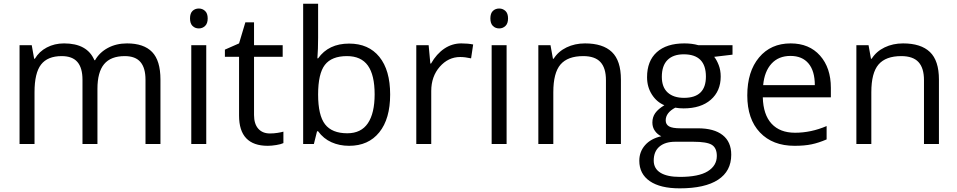

<svg xmlns="http://www.w3.org/2000/svg" viewBox="-20 -780 5186 1040"><path d="M768.1 0V-348.1Q768.1 -412.1 740.7 -444.1Q713.4 -476.1 655.8 -476.1Q580.1 -476.1 543.9 -432.6Q507.8 -389.2 507.8 -298.8V0H426.8V-348.1Q426.8 -412.1 399.4 -444.1Q372.1 -476.1 314 -476.1Q237.8 -476.1 202.4 -430.4Q167 -384.8 167 -280.8V0H85.9V-535.2H151.9L165 -461.9H168.9Q191.9 -501 233.6 -522.9Q275.4 -544.9 327.1 -544.9Q452.6 -544.9 491.2 -454.1H495.1Q519 -496.1 564.5 -520.5Q609.9 -544.9 668 -544.9Q758.8 -544.9 804 -498.3Q849.1 -451.7 849.1 -349.1V0Z M1097.2 0H1016.1V-535.2H1097.2ZM1009.3 -680.2Q1009.3 -708 1022.9 -720.9Q1036.6 -733.9 1057.1 -733.9Q1076.7 -733.9 1090.8 -720.7Q1105 -707.5 1105 -680.2Q1105 -652.8 1090.8 -639.4Q1076.7 -626 1057.1 -626Q1036.6 -626 1022.9 -639.4Q1009.3 -652.8 1009.3 -680.2Z M1441.9 -57.1Q1463.4 -57.1 1483.4 -60.3Q1503.4 -63.5 1515.1 -66.9V-4.9Q1502 1.5 1476.3 5.6Q1450.7 9.8 1430.2 9.8Q1274.9 9.8 1274.9 -153.8V-472.2H1198.2V-511.2L1274.9 -544.9L1309.1 -659.2H1356V-535.2H1511.2V-472.2H1356V-157.2Q1356 -108.9 1378.9 -83Q1401.9 -57.1 1441.9 -57.1Z M1871.1 -543.9Q1976.6 -543.9 2034.9 -471.9Q2093.3 -399.9 2093.3 -268.1Q2093.3 -136.2 2034.4 -63.2Q1975.6 9.8 1871.1 9.8Q1818.8 9.8 1775.6 -9.5Q1732.4 -28.8 1703.1 -68.8H1697.3L1680.2 0H1622.1V-759.8H1703.1V-575.2Q1703.1 -513.2 1699.2 -463.9H1703.1Q1759.8 -543.9 1871.1 -543.9ZM1859.4 -476.1Q1776.4 -476.1 1739.7 -428.5Q1703.1 -380.9 1703.1 -268.1Q1703.1 -155.3 1740.7 -106.7Q1778.3 -58.1 1861.3 -58.1Q1936 -58.1 1972.7 -112.5Q2009.3 -167 2009.3 -269Q2009.3 -373.5 1972.7 -424.8Q1936 -476.1 1859.4 -476.1Z M2479 -544.9Q2514.6 -544.9 2543 -539.1L2531.7 -463.9Q2498.5 -471.2 2473.1 -471.2Q2408.2 -471.2 2362.1 -418.5Q2315.9 -365.7 2315.9 -287.1V0H2234.9V-535.2H2301.8L2311 -436H2314.9Q2344.7 -488.3 2386.7 -516.6Q2428.7 -544.9 2479 -544.9Z M2724.1 0H2643.1V-535.2H2724.1ZM2636.2 -680.2Q2636.2 -708 2649.9 -720.9Q2663.6 -733.9 2684.1 -733.9Q2703.6 -733.9 2717.8 -720.7Q2731.9 -707.5 2731.9 -680.2Q2731.9 -652.8 2717.8 -639.4Q2703.6 -626 2684.1 -626Q2663.6 -626 2649.9 -639.4Q2636.2 -652.8 2636.2 -680.2Z M3262.2 0V-346.2Q3262.2 -411.6 3232.4 -443.8Q3202.6 -476.1 3139.2 -476.1Q3055.2 -476.1 3016.1 -430.7Q2977.1 -385.3 2977.1 -280.8V0H2896V-535.2H2961.9L2975.1 -461.9H2979Q3003.9 -501.5 3048.8 -523.2Q3093.8 -544.9 3148.9 -544.9Q3245.6 -544.9 3294.4 -498.3Q3343.3 -451.7 3343.3 -349.1V0Z M3947.8 -535.2V-483.9L3848.6 -472.2Q3862.3 -455.1 3873 -427.5Q3883.8 -399.9 3883.8 -365.2Q3883.8 -286.6 3830.1 -239.7Q3776.4 -192.9 3682.6 -192.9Q3658.7 -192.9 3637.7 -196.8Q3585.9 -169.4 3585.9 -127.9Q3585.9 -106 3604 -95.5Q3622.1 -85 3666 -85H3760.7Q3847.7 -85 3894.3 -48.3Q3940.9 -11.7 3940.9 58.1Q3940.9 147 3869.6 193.6Q3798.3 240.2 3661.6 240.2Q3556.6 240.2 3499.8 201.2Q3442.9 162.1 3442.9 90.8Q3442.9 42 3474.1 6.3Q3505.4 -29.3 3562 -42Q3541.5 -51.3 3527.6 -70.8Q3513.7 -90.3 3513.7 -116.2Q3513.7 -145.5 3529.3 -167.5Q3544.9 -189.5 3578.6 -210Q3537.1 -227.1 3511 -268.1Q3484.9 -309.1 3484.9 -361.8Q3484.9 -449.7 3537.6 -497.3Q3590.3 -544.9 3687 -544.9Q3729 -544.9 3762.7 -535.2ZM3521 89.8Q3521 133.3 3557.6 155.8Q3594.2 178.2 3662.6 178.2Q3764.6 178.2 3813.7 147.7Q3862.8 117.2 3862.8 64.9Q3862.8 21.5 3835.9 4.6Q3809.1 -12.2 3734.9 -12.2H3637.7Q3582.5 -12.2 3551.8 14.2Q3521 40.5 3521 89.8ZM3564.9 -363.8Q3564.9 -307.6 3596.7 -278.8Q3628.4 -250 3685.1 -250Q3803.7 -250 3803.7 -365.2Q3803.7 -485.8 3683.6 -485.8Q3626.5 -485.8 3595.7 -455.1Q3564.9 -424.3 3564.9 -363.8Z M4283.7 9.8Q4165 9.8 4096.4 -62.5Q4027.8 -134.8 4027.8 -263.2Q4027.8 -392.6 4091.6 -468.8Q4155.3 -544.9 4262.7 -544.9Q4363.3 -544.9 4421.9 -478.8Q4480.5 -412.6 4480.5 -304.2V-252.9H4111.8Q4114.3 -158.7 4159.4 -109.9Q4204.6 -61 4286.6 -61Q4373 -61 4457.5 -97.2V-24.9Q4414.6 -6.3 4376.2 1.7Q4337.9 9.8 4283.7 9.8ZM4261.7 -477.1Q4197.3 -477.1 4158.9 -435.1Q4120.6 -393.1 4113.8 -318.8H4393.6Q4393.6 -395.5 4359.4 -436.3Q4325.2 -477.1 4261.7 -477.1Z M4984.9 0V-346.2Q4984.9 -411.6 4955.1 -443.8Q4925.3 -476.1 4861.8 -476.1Q4777.8 -476.1 4738.8 -430.7Q4699.7 -385.3 4699.7 -280.8V0H4618.7V-535.2H4684.6L4697.8 -461.9H4701.7Q4726.6 -501.5 4771.5 -523.2Q4816.4 -544.9 4871.6 -544.9Q4968.3 -544.9 5017.1 -498.3Q5065.9 -451.7 5065.9 -349.1V0Z"/></svg>

Font: f0_46894 
Style: Regular
Weight: 400
Foundry: Ascender Corporation
Version: Version 1.10